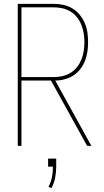

<svg xmlns="http://www.w3.org/2000/svg" viewBox="-20 -755 540 994"><path d="M72 0V-735H259Q284 -735 309 -729.5Q334 -724 355.5 -711Q377 -698 393 -678Q409 -658 419 -635Q429 -612 432.5 -587Q436 -562 436 -536Q436 -512 432.5 -487.5Q429 -463 420 -440Q411 -417 395.5 -397Q380 -377 359.5 -364Q339 -351 314.5 -344.5Q290 -338 266 -338L453 0H431L244 -338H91V0ZM91 -356H259Q281 -356 303.5 -361Q326 -366 345.5 -378Q365 -390 379 -408Q393 -426 401.5 -447Q410 -468 413.5 -491Q417 -514 417 -536Q417 -559 413.5 -581.5Q410 -604 401.5 -625.5Q393 -647 379 -665Q365 -683 345.5 -695Q326 -707 303.5 -712Q281 -717 259 -717H91ZM246 219 231 212Q244 188 249 161.5Q254 135 254 108H229V66H271V108Q271 137 265.5 165.5Q260 194 246 219Z"/></svg>

Font: Iosevka SS04 Thin
Style: Regular
Weight: 100
Monospace: yes
Designer: Belleve Invis
Foundry: Belleve Invis
Version: Version 19.0.0; ttfautohint (v1.8.4)